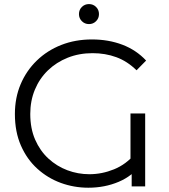

<svg xmlns="http://www.w3.org/2000/svg" viewBox="-20 -896 813 923"><path d="M404.6 6.4Q335.8 6.4 272.6 -16.6Q209.5 -39.6 159.5 -84.9Q109.5 -130.2 80.6 -196.2Q51.6 -262.2 51.6 -347.7Q51.6 -426 79.2 -491.1Q106.8 -556.3 156.9 -604.8Q207 -653.4 274.5 -679.9Q341.9 -706.4 422.1 -706.4Q501.6 -706.4 568.4 -681Q635.1 -655.6 682.4 -604.9L636.4 -558.1Q591.8 -601.8 539.1 -621.1Q486.4 -640.4 425 -640.4Q360.5 -640.4 305.6 -618.6Q250.8 -596.7 210.2 -557.5Q169.7 -518.2 147.6 -464.8Q125.5 -411.4 125.5 -348.3Q125.5 -278.4 149 -224.6Q172.5 -170.8 212.8 -133.7Q253.1 -96.7 303.8 -77.6Q354.6 -58.5 409.7 -58.5Q470.2 -58.5 528.2 -82.1Q586.3 -105.7 628.5 -156.3L659.3 -107.5Q617.8 -50.4 550.6 -22Q483.4 6.4 404.6 6.4ZM613 0V-94.3L607.3 -104V-350.4H677.9V0ZM407.7 -780.2Q387.5 -780.2 373.5 -794.2Q359.6 -808.1 359.6 -828.3Q359.6 -848.7 373.5 -862.6Q387.5 -876.4 407.7 -876.4Q428 -876.4 441.9 -862.6Q455.8 -848.7 455.8 -828.3Q455.8 -808.1 441.9 -794.2Q428 -780.2 407.7 -780.2Z"/></svg>

Font: Montserrat Alternates Thin
Style: Regular
Weight: 100
Designer: Julieta Ulanovsky
Foundry: Julieta Ulanovsky
Version: Version 9.000